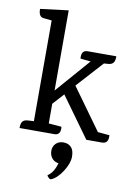

<svg xmlns="http://www.w3.org/2000/svg" viewBox="-102 -767 755 1085"><g transform="rotate(10 275.5 -224.0)"><path d="M517 0H427L260 -231L202 -167V-54L276 -48Q281 0 244 0H44V-8Q44 -18 48 -30Q56 -48 79 -50L117 -52V-630L69 -635Q41 -638 41 -683L202 -703V-243L374 -440L315 -446Q310 -494 348 -494H512V-486Q512 -476 508 -464Q500 -446 477 -444L450 -442L313 -291L484 -54L551 -48Q555 0 517 0ZM270 254Q264 257 255 248.5Q246 240 246 235Q280 213 295 158Q271 155 257 137.5Q243 120 243 95Q243 70 259.5 53.5Q276 37 303 37Q330 37 347 54Q364 71 364 108.5Q364 146 334 193Q304 240 270 254Z"/></g></svg>

Font: Karma Medium
Style: Regular
Weight: 500
Designer: Joana Correia
Foundry: Indian Type Foundry
Version: Version 1.202;PS 1.0;hotconv 1.0.78;makeotf.lib2.5.61930; tt